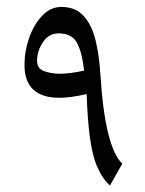

<svg xmlns="http://www.w3.org/2000/svg" viewBox="-20 -547 428 565"><path d="M235.1 -270.3Q237.3 -195.1 244.6 -142.5Q251.9 -89.8 264.4 -60.1Q272.5 -40.7 282.2 -26Q291.9 -11.4 303.6 -1.1L339.9 -65.3Q314.6 -89.1 298.3 -154.9Q282 -220.8 275.4 -328.6Q272.1 -382.5 261.5 -427.4Q250.8 -472.3 226.8 -499.4Q202.8 -526.6 160.6 -526.6Q129.1 -526.6 104.5 -501.1Q79.9 -475.6 66 -436.2Q52.1 -396.8 52.1 -355.3Q52.1 -307.7 77.7 -283.5Q103.4 -259.3 154.7 -259.3Q188.9 -259.3 235.1 -270.3ZM89.1 -367.8Q89.1 -396.8 106.2 -422.8Q123.2 -448.8 152.5 -448.8Q192.9 -448.8 207.7 -418.6Q222.6 -388.3 227.4 -339.2Q184.8 -330 156.6 -330Q132 -330 110.6 -337.4Q89.1 -344.7 89.1 -367.8Z"/></svg>

Font: Parastoo
Style: Regular
Weight: 400
Foundry: Saber Rastikerdar (saber.rastikerdar@gmail.com)
Version: Version 3.000